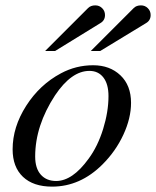

<svg xmlns="http://www.w3.org/2000/svg" viewBox="-20 -684 581 715"><path d="M318 -494 478 -654Q488 -664 505 -664Q520 -664 530.5 -653.5Q541 -643 541 -628Q541 -608 524 -598L353 -494ZM148 -494 308 -654Q318 -664 335 -664Q350 -664 360.5 -653.5Q371 -643 371 -628Q371 -608 354 -598L185 -494ZM468 -301Q468 -244 439.5 -182.5Q411 -121 362 -72Q279 11 174 11Q104 11 65.5 -25.5Q27 -62 27 -128Q27 -211 77.5 -290Q128 -369 207 -411Q263 -441 327 -441Q389 -441 428.5 -403.5Q468 -366 468 -301ZM384 -326Q384 -371 365 -395.5Q346 -420 313 -420Q246 -420 185 -329Q111 -216 111 -101Q111 -57 132 -33.5Q153 -10 189 -10Q250 -10 310 -93Q344 -139 364 -203.5Q384 -268 384 -326Z"/></svg>

Font: STIX MathJax Latin
Style: Italic
Weight: 400
Italic angle: -16.33°
Designer: MicroPress Inc., with final additions and corrections provided by Coen Hoffman, Elsevier (retired)
Version: Version 1.1.1